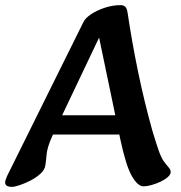

<svg xmlns="http://www.w3.org/2000/svg" viewBox="-35 -714 705 748"><path d="M12 14Q-15 14 -15 -3Q-15 -11 -7 -29L290 -628Q297 -643 319 -658Q341 -673 372 -683.5Q403 -694 436 -694Q444 -694 451.5 -689Q459 -684 462 -665Q479 -550 503 -434Q527 -318 558 -207Q572 -160 582 -131Q592 -102 602 -87Q613 -72 621.5 -62.5Q630 -53 630 -44Q630 -34 618.5 -24Q607 -14 590 -6Q573 2 555 7Q537 12 524 12Q502 12 479 -27.5Q456 -67 434 -170L347 -587L366 -599L171 -189Q158 -161 152.5 -142Q147 -123 146 -107.5Q145 -92 142 -72Q140 -53 123 -37.5Q106 -22 83.5 -10.5Q61 1 41 7.5Q21 14 12 14ZM138 -190V-265H510V-190Z"/></svg>

Font: Alkatra
Style: Regular
Weight: 400
Designer: Suman Bhandary
Version: Version 1.100;gftools[0.9.22]